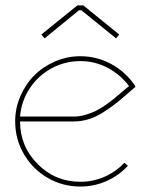

<svg xmlns="http://www.w3.org/2000/svg" viewBox="-20 -681 557 710"><path d="M36.1 -231.9Q36.1 -280.8 55.4 -325.4Q74.7 -370.1 106.9 -402.3Q139.2 -434.6 183.8 -453.9Q228.5 -473.1 276.9 -473.1Q337.9 -473.1 390.6 -444.6Q443.4 -416 477.1 -367.2L481 -359.9L475.1 -355Q468.3 -349.6 445.1 -329.1Q421.9 -308.6 404.5 -295.4Q387.2 -282.2 361.6 -265.6Q335.9 -249 308.6 -240.5Q281.2 -231.9 253.9 -231.9H54.2Q54.2 -139.6 119.4 -74.2Q184.6 -8.8 276.9 -8.8Q324.2 -8.8 366.5 -27.3Q408.7 -45.9 439.9 -79.1L453.1 -67.9Q419.4 -31.7 373.8 -11.5Q328.1 8.8 276.9 8.8Q211.4 8.8 156 -23.4Q100.6 -55.7 68.4 -111.1Q36.1 -166.5 36.1 -231.9ZM54.2 -250H253.9Q273.9 -250 294.9 -256.1Q315.9 -262.2 332 -269.8Q348.1 -277.3 368.9 -291.7Q389.6 -306.2 400.6 -315.2Q411.6 -324.2 431.2 -341.1Q450.7 -357.9 457 -362.8Q425.3 -405.3 378.2 -430.2Q331.1 -455.1 276.9 -455.1Q219.7 -455.1 170.2 -428Q120.6 -400.9 89.6 -353.8Q58.6 -306.6 54.2 -250ZM272 -643.1 145 -539.1 132.8 -553.2 266.1 -661.1H288.1L420.9 -553.2L409.2 -539.1L280.8 -643.1Z"/></svg>

Font: Rawengulk
Style: Light
Weight: 300
Version: Version 0.92